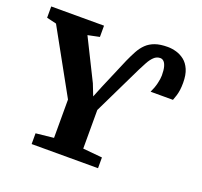

<svg xmlns="http://www.w3.org/2000/svg" viewBox="-150 -901 1105 1049"><g transform="rotate(20 402.5 -376.5)"><path d="M135.5 0V-62.5L239 -73.5V-296.5L35.5 -664L-21 -677.5V-743H286V-677.5L218.5 -663.5L336.5 -426L362.5 -359.5L389.5 -426L465.5 -604.5Q480.5 -638 495.5 -665.5Q510.5 -693 530.8 -712.5Q551 -732 580.5 -742.5Q610 -753 654 -753Q678 -753 703.5 -745.8Q729 -738.5 750.8 -721.5Q772.5 -704.5 785.8 -674Q799 -643.5 799 -597Q799 -573.5 796.5 -555.5Q794 -537.5 789.5 -522.5Q785 -507.5 778.5 -491H648.5Q662.5 -520 669.2 -548.2Q676 -576.5 676 -595.5Q676 -626 670.8 -645.2Q665.5 -664.5 656.5 -673.2Q647.5 -682 636 -682Q615 -682 599 -666.5Q583 -651 570.5 -627.5Q558 -604 546.5 -581.5L409 -297.5V-73L521.5 -62.5V0Z"/></g></svg>

Font: Merriweather 20pt ExtraBold
Style: Regular
Weight: 800
Version: Version 2.100